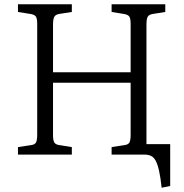

<svg xmlns="http://www.w3.org/2000/svg" viewBox="-20 -723 862 898"><path d="M736 155Q731 107 724 76Q717 45 708 28.5Q699 12 686 6Q673 0 655 0H502V-35L560 -44Q579 -46 585 -56Q591 -66 591 -94V-336H228V-90Q228 -66 234.5 -56Q241 -46 260 -44L316 -35V0H64V-35L123 -44Q142 -46 148 -56Q154 -66 154 -94V-611Q154 -637 147.5 -646Q141 -655 121 -658L64 -667V-703H316V-667L258 -658Q240 -655 234 -644.5Q228 -634 228 -607V-385H591V-611Q591 -637 584.5 -646Q578 -655 558 -658L502 -667V-703H753V-667L696 -658Q677 -655 671 -645Q665 -635 665 -607V-49H776V147Z"/></svg>

Font: Literata 18pt Light
Style: Regular
Weight: 300
Designer: Latin by Veronika Burian and Jose Scaglione. Greek by Irene Vlachou. Cyrillic by Vera Evstafieva.
Foundry: TypeTogether
Version: Version 3.103;gftools[0.9.29]